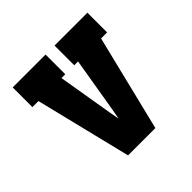

<svg xmlns="http://www.w3.org/2000/svg" viewBox="-142 -657 785 785"><g transform="rotate(-45 250.0 -265.0)"><path d="M171 0 69 -416H34V-530H224V-416H202L242 -177Q244 -166 246 -155Q248 -144 250 -133Q252 -144 254 -155Q256 -166 258 -177L298 -416H276V-530H466V-416H431L329 0Z"/></g></svg>

Font: Iosevka Slab Heavy
Style: Regular
Weight: 900
Monospace: yes
Designer: Belleve Invis
Foundry: Belleve Invis
Version: Version 11.1.0; ttfautohint (v1.8.3)